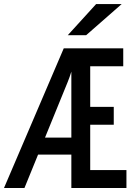

<svg xmlns="http://www.w3.org/2000/svg" viewBox="-20 -942 656 962"><path d="M0 0 299.5 -700H597.5V-610H432V-406.5H550V-317H432V-90H613.5V0H337.5V-583Q334 -572 329 -557.2Q324 -542.5 319.5 -532L102.5 0ZM149 -167.5 188 -252.5H353.5V-167.5ZM319.5 -765.5 461.5 -921.5H589.5L411.5 -765.5Z"/></svg>

Font: Overpass Mono Light Medium
Style: Regular
Weight: 500
Monospace: yes
Version: Version 4.000